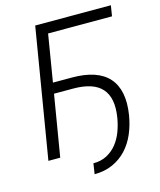

<svg xmlns="http://www.w3.org/2000/svg" viewBox="-126 -816 865 1041"><g transform="rotate(-15 307.0 -296.0)"><path d="M171.9 -727.3H596.6L587 -667.6H228.3L184.7 -403.4H291.9Q362.2 -403.4 413.5 -386.2Q464.8 -369 496.1 -334.3Q527.3 -299.7 538 -247.5Q548.7 -195.3 537.3 -125Q528.4 -71.4 508.2 -24.1Q487.9 23.1 455.4 58.2Q422.9 93.4 377.8 114Q332.7 134.6 274.5 134.9L283.4 76Q327.1 76 359.7 58.6Q392.4 41.2 415.3 12.6Q438.2 -16 452.1 -52.7Q465.9 -89.5 472.3 -127.8Q481.5 -183.6 473.7 -224.3Q465.9 -264.9 441.8 -291.5Q417.6 -318.2 377.5 -331Q337.4 -343.8 282.3 -343.8H174.7L117.5 0H51.1Z"/></g></svg>

Font: Inter P Light
Style: Italic
Weight: 300
Italic angle: 9.39999°
Designer: Rasmus Andersson
Foundry: rsms
Version: Version 3.018;git-588b23468